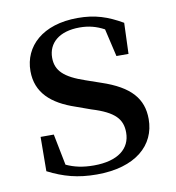

<svg xmlns="http://www.w3.org/2000/svg" viewBox="-67 -598 616 673"><g transform="rotate(-10 240.5 -261.0)"><path d="M225 15C363 15 437 -52 437 -145C437 -217 397 -265 295 -299L243 -317C169 -342 141 -369 141 -415C141 -467 181 -503 254 -503C286 -503 313 -496 341 -481L364 -382H407L411 -492C359 -522 315 -537 253 -537C128 -537 58 -470 58 -382C58 -305 109 -260 192 -232L245 -213C327 -188 351 -159 351 -112C351 -55 306 -18 220 -18C180 -18 150 -25 122 -38L100 -149H53L52 -27C107 1 157 15 225 15Z"/></g></svg>

Font: Source Han Serif CN Medium
Style: Regular
Weight: 500
Designer: Ryoko NISHIZUKA 西塚涼子 (kana & ideographs); Frank Grießhammer (Latin, Greek & Cyrillic); Wenlong ZHANG 张文龙 (bopomofo); San
Foundry: Adobe
Version: Version 2.002;hotconv 1.1.0;makeotfexe 2.6.0